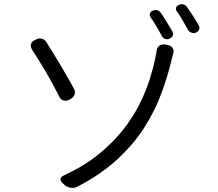

<svg xmlns="http://www.w3.org/2000/svg" viewBox="-20 -864 1040 918"><path d="M281 13Q268 2 269.5 -8.5Q271 -19 287 -26Q382 -70 451 -126Q520 -182 568 -243Q616 -304 646.5 -365Q677 -426 695 -482.5Q713 -539 722 -585Q727 -606 729 -622Q731 -638 742.5 -646Q754 -654 770 -651L782 -649Q798 -646 805.5 -634.5Q813 -623 808 -607Q805 -597 803.5 -591Q802 -585 800 -576Q782 -500 752 -418.5Q722 -337 672 -257.5Q622 -178 544 -105Q466 -32 351 28Q337 36 320 34Q303 32 289 21ZM152 -675Q166 -683 180 -679Q194 -675 202 -662Q235 -610 269.5 -552Q304 -494 333 -441Q341 -427 337 -413.5Q333 -400 319 -392L311 -387Q297 -380 284 -383.5Q271 -387 264 -401Q233 -463 198.5 -521.5Q164 -580 133 -627Q125 -641 128 -653Q131 -665 146 -672ZM711 -813Q722 -818 733 -814.5Q744 -811 750 -801Q764 -781 777.5 -758.5Q791 -736 804 -714Q810 -704 806 -694Q802 -684 790 -679Q780 -674 769.5 -678Q759 -682 754 -692Q741 -715 727.5 -738.5Q714 -762 700 -781Q694 -791 697 -800Q700 -809 711 -813ZM836 -841Q847 -846 858 -842.5Q869 -839 875 -829Q889 -809 903 -787.5Q917 -766 930 -743Q936 -733 932 -723Q928 -713 917 -708Q907 -704 896 -707.5Q885 -711 879 -721Q866 -744 853 -767Q840 -790 826 -809Q819 -818 822 -827.5Q825 -837 836 -841Z"/></svg>

Font: Chiron GoRound TC N
Style: Regular
Weight: 350
Designer: Ryoko NISHIZUKA 西塚涼子 (kana, bopomofo & ideographs); Paul D. Hunt (Latin, Greek & Cyrillic); Sandoll Communications 산돌커뮤니
Foundry: Adobe
Version: Version 1.000;hotconv 1.1.1;makeotfexe 2.6.0